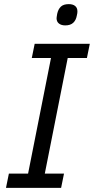

<svg xmlns="http://www.w3.org/2000/svg" viewBox="-20 -910 455 930"><path d="M276 0H9L23 -69H116L227 -629H134L148 -698H415L401 -629H308L197 -69H290ZM296 -787Q277 -787 265.5 -796Q254 -805 254 -822Q254 -826 255 -830.5Q256 -835 257 -843Q262 -866 275 -878Q288 -890 313 -890Q333 -890 344 -881Q355 -872 355 -855Q355 -851 354.5 -846.5Q354 -842 352 -834Q348 -812 334.5 -799.5Q321 -787 296 -787Z"/></svg>

Font: IBM Plex Sans Var
Style: Italic
Weight: 400
Italic angle: -11.31°
Designer: Mike Abbink, Paul van der Laan, Pieter van Rosmalen
Foundry: Bold Monday
Version: Version 1.001